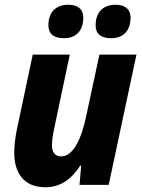

<svg xmlns="http://www.w3.org/2000/svg" viewBox="-20 -779 600 809"><path d="M449 -618C502 -618 530 -653 530 -704C530 -745 501 -759 467 -759C413 -759 383 -726 383 -673C383 -633 409 -618 449 -618ZM250 -618C303 -618 331 -653 331 -704C331 -745 302 -759 268 -759C214 -759 184 -726 184 -673C184 -633 210 -618 250 -618ZM171 10C235 10 281 -24 318 -81H322L315 0H438L555 -549H399L343 -289C322 -188 286 -120 238 -120C213 -120 199 -136 199 -167C199 -187 203 -213 208 -236L274 -549H118L51 -233C44 -199 40 -162 40 -135C40 -49 82 10 171 10Z"/></svg>

Font: Noto Sans SemiCondensed ExtraBold
Style: Italic
Weight: 800
Width: 4
Italic angle: -12°
Designer: Monotype Design Team
Foundry: Monotype Imaging Inc.
Version: Version 2.013